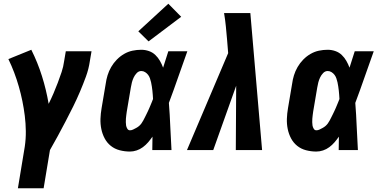

<svg xmlns="http://www.w3.org/2000/svg" viewBox="-20 -805 2040 1030"><path d="M76 205 113 -19Q119 -60 118.5 -101.5Q118 -143 113 -183.5Q108 -224 100 -263Q92 -302 81 -340.5Q70 -379 56 -416Q42 -453 25 -488L148 -538Q182 -470 205 -397Q228 -324 241 -248Q255 -276 267 -304Q279 -332 290 -361Q301 -390 310.5 -418.5Q320 -447 324 -477L333 -530H471L462 -477Q456 -435 441 -394Q426 -353 409 -313Q392 -273 372.5 -233.5Q353 -194 332.5 -155Q312 -116 291 -77Q270 -38 248 0L214 205Z M677 8Q649 8 622 1Q595 -6 574.5 -22.5Q554 -39 541.5 -62.5Q529 -86 523.5 -113Q518 -140 519 -168Q520 -196 525 -225L547 -355Q550 -378 557 -401Q564 -424 576.5 -445.5Q589 -467 606.5 -485Q624 -503 645.5 -515.5Q667 -528 690.5 -533Q714 -538 738 -538Q759 -538 779 -531Q799 -524 813.5 -510Q828 -496 838 -478.5Q848 -461 855 -442Q862 -464 869 -486Q876 -508 883 -530H985Q960 -461 936 -391.5Q912 -322 886 -253Q891 -190 893.5 -126.5Q896 -63 900 0H797Q797 -18 797.5 -36Q798 -54 798 -72Q787 -56 774.5 -41.5Q762 -27 746.5 -15.5Q731 -4 713 2Q695 8 677 8ZM677 -106Q686 -106 694 -110Q702 -114 710.5 -118.5Q719 -123 726 -129Q733 -135 738.5 -142.5Q744 -150 748.5 -158.5Q753 -167 757 -175Q761 -183 765 -191Q769 -199 773 -207.5Q777 -216 780.5 -224Q784 -232 787.5 -240.5Q791 -249 794.5 -257.5Q798 -266 801 -274Q800 -286 799.5 -297Q799 -308 797.5 -319Q796 -330 794.5 -341.5Q793 -353 790.5 -363.5Q788 -374 784.5 -384.5Q781 -395 774.5 -403.5Q768 -412 758.5 -418Q749 -424 738 -424Q724 -424 713.5 -413Q703 -402 697 -389Q691 -376 687.5 -362.5Q684 -349 682 -336L660 -206Q659 -197 657.5 -187.5Q656 -178 655.5 -168.5Q655 -159 655 -149.5Q655 -140 656.5 -131.5Q658 -123 663 -114.5Q668 -106 677 -106ZM777 -583 722 -637 883 -785 952 -715Z M983 0 1204 -520 1198 -594Q1195 -629 1191.5 -664.5Q1188 -700 1182 -735H1323L1386 0H1245L1247 -345L1124 0Z M1677 8Q1649 8 1622 1Q1595 -6 1574.5 -22.5Q1554 -39 1541.5 -62.5Q1529 -86 1523.5 -113Q1518 -140 1519 -168Q1520 -196 1525 -225L1547 -355Q1550 -378 1557 -401Q1564 -424 1576.5 -445.5Q1589 -467 1606.5 -485Q1624 -503 1645.5 -515.5Q1667 -528 1690.5 -533Q1714 -538 1738 -538Q1759 -538 1779 -531Q1799 -524 1813.5 -510Q1828 -496 1838 -478.5Q1848 -461 1855 -442Q1862 -464 1869 -486Q1876 -508 1883 -530H1985Q1960 -461 1936 -391.5Q1912 -322 1886 -253Q1891 -190 1893.5 -126.5Q1896 -63 1900 0H1797Q1797 -18 1797.5 -36Q1798 -54 1798 -72Q1787 -56 1774.5 -41.5Q1762 -27 1746.5 -15.5Q1731 -4 1713 2Q1695 8 1677 8ZM1677 -106Q1686 -106 1694 -110Q1702 -114 1710.5 -118.5Q1719 -123 1726 -129Q1733 -135 1738.5 -142.5Q1744 -150 1748.5 -158.5Q1753 -167 1757 -175Q1761 -183 1765 -191Q1769 -199 1773 -207.5Q1777 -216 1780.5 -224Q1784 -232 1787.5 -240.5Q1791 -249 1794.5 -257.5Q1798 -266 1801 -274Q1800 -286 1799.5 -297Q1799 -308 1797.5 -319Q1796 -330 1794.5 -341.5Q1793 -353 1790.5 -363.5Q1788 -374 1784.5 -384.5Q1781 -395 1774.5 -403.5Q1768 -412 1758.5 -418Q1749 -424 1738 -424Q1724 -424 1713.5 -413Q1703 -402 1697 -389Q1691 -376 1687.5 -362.5Q1684 -349 1682 -336L1660 -206Q1659 -197 1657.5 -187.5Q1656 -178 1655.5 -168.5Q1655 -159 1655 -149.5Q1655 -140 1656.5 -131.5Q1658 -123 1663 -114.5Q1668 -106 1677 -106Z"/></svg>

Font: Iosevka Slab Heavy
Style: Italic
Weight: 900
Italic angle: -9°
Monospace: yes
Designer: Belleve Invis
Foundry: Belleve Invis
Version: Version 11.1.0; ttfautohint (v1.8.3)